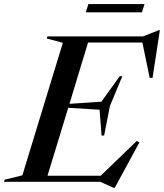

<svg xmlns="http://www.w3.org/2000/svg" viewBox="-62 -894 806 944"><path d="M496 29.5 431.5 0H-42.5L-39 -10.5L48 -32L247 -683.5L168 -704.5L171 -715H641L718.5 -745.5H724L688 -511H674L638 -685H371L279.5 -383.5L436.5 -394L527 -519.5H539.5L478.5 -373L450 -227.5H437.5L427.5 -354.5L273.5 -364L171.5 -30H433L611 -201.5L623 -193L502 29.5ZM360 -833.5 372.5 -874H648.5L636 -833.5Z"/></svg>

Font: Newsreader Display Medium
Style: Italic
Weight: 500
Italic angle: -17°
Designer: Hugues Gentile
Foundry: Production Type
Version: Version 1.001